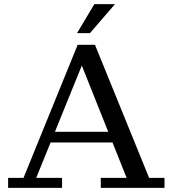

<svg xmlns="http://www.w3.org/2000/svg" viewBox="-20 -902 829 922"><path d="M19 0V-48H93L353 -687H436L696 -48H770V0H464V-48H588L357 -627H389L154 -48H278V0ZM205 -218V-269H541V-218ZM350 -743 433 -882H532L412 -743Z"/></svg>

Font: Montagu Slab
Style: Regular
Weight: 400
Version: Version 1.000